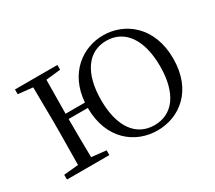

<svg xmlns="http://www.w3.org/2000/svg" viewBox="-106 -729 1057 945"><g transform="rotate(-30 423.0 -256.0)"><path d="M553 -16C450 -16 386 -101 386 -254C386 -407 450 -495 553 -495C657 -495 721 -407 721 -254C721 -101 657 -16 553 -16ZM553 14C679 14 796 -74 796 -255C796 -435 677 -526 553 -526C437 -526 323 -445 311 -284H201L203 -476L286 -485V-512H45V-485L128 -476L130 -285V-227L128 -35L45 -27V0H286V-27L203 -36C202 -91 201 -176 201 -254H310C310 -75 428 14 553 14Z"/></g></svg>

Font: Noto Serif KR Light
Style: Regular
Weight: 300
Designer: Ryoko NISHIZUKA 西塚涼子 (kana & ideographs); Frank Grießhammer (Latin, Greek & Cyrillic); Wenlong ZHANG 张文龙 (bopomofo); San
Foundry: Adobe
Version: Version 2.001;hotconv 1.1.0;makeotfexe 2.6.0